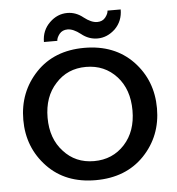

<svg xmlns="http://www.w3.org/2000/svg" viewBox="-52 -759 759 823"><g transform="rotate(-5 327.5 -347.5)"><path d="M509.8 -269.5C509.8 -209.6 492.8 -161.1 459 -124C424.5 -86.3 380.5 -67.4 327.1 -67.4C273.8 -67.4 230.1 -86.3 196.3 -124C161.8 -161.1 144.5 -209.6 144.5 -269.5C144.5 -330.1 161.8 -378.9 196.3 -416C230.1 -453.8 273.8 -472.7 327.1 -472.7C380.5 -472.7 424.5 -453.8 459 -416C492.8 -378.9 509.8 -330.1 509.8 -269.5ZM327.1 14.6C413.7 14.6 483.4 -12.7 536.1 -67.4C588.9 -122.7 615.2 -190.1 615.2 -269.5C615.2 -349.6 588.9 -417.3 536.1 -472.7C483.4 -527.3 413.7 -554.7 327.1 -554.7C240.6 -554.7 171.2 -527.3 119.1 -472.7C66.4 -417.3 40 -349.6 40 -269.5C40 -190.1 66.4 -122.7 119.1 -67.4C171.2 -12.7 240.6 14.6 327.1 14.6ZM214.8 -594.7C214.8 -603.2 219.1 -613 227.5 -624C236 -634.4 247.7 -639.6 262.7 -639.6C279 -639.6 297.5 -631.5 318.4 -615.2C339.2 -598.3 362.3 -589.8 387.7 -589.8C415.7 -589.8 441.1 -600.6 463.9 -622.1C486 -644.2 497.1 -671.9 497.1 -705.1H440.4C440.4 -696.6 436.2 -686.8 427.7 -675.8C419.3 -665.4 407.6 -660.2 392.6 -660.2C375.7 -660.2 356.8 -668.3 335.9 -684.6C315.1 -701.5 292.3 -710 267.6 -710C238.9 -710 213.5 -699.2 191.4 -677.7C168.6 -655.6 157.2 -627.9 157.2 -594.7Z"/></g></svg>

Font: Helmet
Style: Regular
Weight: 400
Designer: Carl Enlund
Version: 1.0